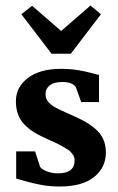

<svg xmlns="http://www.w3.org/2000/svg" viewBox="-20 -672 430 700"><path d="M39 -21V-120H108L126 -64Q131 -55 150.5 -47.5Q170 -40 191 -40Q252 -40 252 -87Q252 -93 250.5 -98.5Q249 -104 245 -109Q241 -114 237.5 -118.5Q234 -123 226 -127.5Q218 -132 212.5 -135.5Q207 -139 196.5 -144.5Q186 -150 179 -153Q172 -156 159 -162Q146 -168 138 -172Q87 -195 62.5 -225.5Q38 -256 38 -303Q38 -355 82 -388Q126 -421 202 -421Q235 -421 263 -416.5Q291 -412 312.5 -406Q334 -400 341 -399V-300H276L257 -353Q246 -373 206 -373Q177 -373 161.5 -361Q146 -349 146 -329Q146 -321 148.5 -313.5Q151 -306 156.5 -300Q162 -294 167.5 -289.5Q173 -285 183.5 -279.5Q194 -274 200 -271Q206 -268 220 -262Q234 -256 240 -253Q269 -240 287.5 -230Q306 -220 326 -203.5Q346 -187 356 -165.5Q366 -144 366 -116Q366 -61 323 -26.5Q280 8 197 8Q163 8 132.5 2.5Q102 -3 71 -12Q40 -21 39 -21ZM168 -476 58 -620 97 -651 203 -559 310 -652 348 -620 238 -476Z"/></svg>

Font: Aikya
Style: Bold
Weight: 700
Designer: Neelakash Kshetrimayum (Latin subset based on Merriweather by Eben Sorkin)
Foundry: Brand New Type
Version: Version 1.00 b005